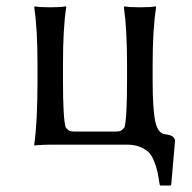

<svg xmlns="http://www.w3.org/2000/svg" viewBox="-20 -452 601 600"><path d="M457 -200.2V-249C457 -322.9 460.6 -383 467.8 -429.2L466.8 -432.1L462.4 -431.6C459.5 -431 453.9 -430.4 445.8 -429.9C437.7 -429.4 428.4 -429.2 418 -429.2C395.2 -429.2 378.9 -430.2 369.1 -432.1L367.2 -429.2C373.7 -384.3 377 -324.2 377 -249V-200.2C377 -121.1 374.3 -72.4 369.1 -54.2C365.2 -49.3 361.7 -45.9 358.4 -43.9C355.1 -42 349.9 -41 342.8 -41H210.9C204.1 -41 199.1 -42 195.8 -43.9C192.5 -45.9 189 -49.3 185.1 -54.2C179.5 -73.4 176.8 -122.1 176.8 -200.2V-250C176.8 -327.5 180.2 -387.2 187 -429.2L186 -432.1L181.6 -431.6C178.7 -431 173.2 -430.4 165 -429.9C156.9 -429.4 147.6 -429.2 137.2 -429.2C114.4 -429.2 98.3 -430.2 88.9 -432.1L86.9 -429.2C93.8 -384.6 97.2 -324.9 97.2 -250V-200.2C97.2 -114.3 93.8 -47.5 86.9 0L87.9 2.9L93.3 2C96.8 1.6 103 1.2 111.8 0.7C120.6 0.2 130 0 140.1 0H376C391.6 0 405 2.2 416.3 6.6C427.5 11 436.5 16.4 443.4 22.7C450.2 29.1 456.1 38.2 460.9 50C465.8 61.9 469.4 73.1 471.7 83.5C474 93.9 476.4 107.7 479 125L481 127.9H513.2L515.1 125L526.9 -11.2C526.9 -23.3 516.9 -30.3 497.1 -32.2C481.1 -33.5 470.5 -47.1 465.1 -73C459.7 -98.9 457 -141.3 457 -200.2Z"/></svg>

Font: Linux Biolinum G
Style: Bold
Weight: 700
Designer: Philipp H. Poll
Foundry: Philipp H. Poll
Version: Version 1.1.0